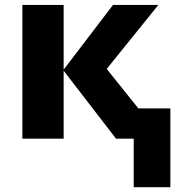

<svg xmlns="http://www.w3.org/2000/svg" viewBox="-20 -569 732 788"><path d="M679.2 199.2V-124H547.9L418 -286.1L629.9 -548.8H443.8L241.2 -283.2V-548.8H71.8V0H241.2V-278.8L456.1 0H528.8V199.2Z"/></svg>

Font: Noto Reveo Sans
Style: Regular
Weight: 800
Designer: Monotype Design Team
Foundry: Monotype Imaging Inc.
Version: Version 2.007